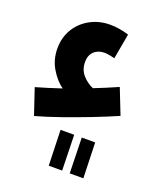

<svg xmlns="http://www.w3.org/2000/svg" viewBox="-126 -514 707 834"><g transform="rotate(20 227.5 -97.5)"><path d="M64 55 24 -64Q80 -80 140 -100Q108 -123 83.5 -164Q59 -205 59 -256Q59 -307 83 -346.5Q107 -386 148.5 -408.5Q190 -431 240 -431Q282 -431 327 -417L306 -300Q291 -304 279 -306Q267 -308 259 -308Q229 -308 210.5 -290.5Q192 -273 192 -242Q192 -207 212.5 -183Q233 -159 263 -146Q317 -167 371 -191L417 -74Q367 -52 305 -28Q243 -4 180.5 18Q118 40 64 55ZM295 236 291 72H353L358 236ZM198 236 193 72H256L260 236Z"/></g></svg>

Font: Noto Sans Arabic Cond
Style: Bold
Weight: 700
Width: 3
Designer: Monotype Design Team, Nadine Chahine, Nizar Qandah and Khaled Hosny
Foundry: Monotype Imaging Inc.
Version: Version 2.012; ttfautohint (v1.8.4.7-5d5b)